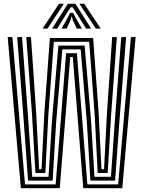

<svg xmlns="http://www.w3.org/2000/svg" viewBox="-20 -996 759 1016"><path d="M90.5 0 20.7 -800H45.5L112.4 -20.1H274.5L329.9 -714.5H386.9L442.3 -20.1H605.3L672.9 -800H697.6L627 0H420.6L365.2 -694.4H351.6L296.2 0ZM128.5 -40.2 105.1 -361.4 71 -800H96.6L128.6 -375.1L150.6 -60.4H236.7L255.7 -366.3L288.9 -754.8H427.8L461.1 -366L480 -60.4H567L589 -374.7L621.7 -800H647.3L612.4 -361L589.1 -40.2H458.3L439.8 -348.1L406.9 -734.6H309.8L277 -348.2L258.5 -40.2ZM167.6 -80.5 149.6 -387.8 119.1 -800H143.9L171.4 -398.9L186.9 -100.6H199.8L214.7 -398.3L244 -795H472.8L502 -397.9L516.9 -100.6H530.6L546.1 -398.3L573.6 -800H598.4L567.9 -387.4L549.9 -80.5H496.9L481.4 -382.7L451.9 -774.9H264.8L235.5 -383.2L219.9 -80.5ZM205.2 -844.8 292.5 -976.1H317.8L231.4 -844.8ZM255.9 -844.8 339.1 -976.1H379L462.2 -844.8H435.3L384.4 -926.6L364.1 -957.7H354L333.7 -926.5L282.9 -844.8ZM305.8 -844.8 338.9 -904 350.8 -927.8H367.3L379.3 -904L413.1 -844.8H386.2L364.8 -890.1L360.9 -907.7H357.3L353.5 -890.1L332.8 -844.8ZM486.8 -844.8 400.3 -976.1H425.7L512.9 -844.8Z"/></svg>

Font: Big Shoulders Inline Display SC Thin
Style: Regular
Weight: 100
Designer: Patric King
Foundry: XO Type Co
Version: Version 2.002